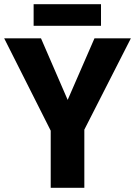

<svg xmlns="http://www.w3.org/2000/svg" viewBox="-20 -897 645 917"><path d="M175.8 -713.9H0L222.2 -272.9V0H382.8V-277.8L605 -713.9H431.2L303.2 -419.9ZM140.6 -877V-773.9H462.4V-877Z"/></svg>

Font: Avrile Sans
Style: Bold
Weight: 700
Designer: Monotype Design Team, Google (font), Stefan Peev (BGR Cyrillic), Cristiano Sobral (main changes)
Foundry: The Avrile Sans Project Authors
Version: Version 3.110